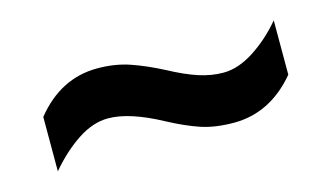

<svg xmlns="http://www.w3.org/2000/svg" viewBox="-35 -567 511 297"><g transform="rotate(-15 220.5 -418.5)"><path d="M210 -381Q160 -408 126 -408Q102 -408 77.5 -392Q53 -376 30 -349V-436Q71 -487 130 -487Q158 -487 181.5 -479Q205 -471 232 -457Q258 -443 278 -436.5Q298 -430 317 -430Q341 -430 366.5 -446.5Q392 -463 413 -488V-401Q371 -351 313 -351Q283 -351 260.5 -358.5Q238 -366 210 -381Z"/></g></svg>

Font: Noto Sans Malayalam UI ExtraCondensed Medium
Style: Regular
Weight: 500
Width: 2
Designer: Jelle Bosma - Monotype Design Team
Foundry: Monotype Imaging Inc.
Version: Version 2.104; ttfautohint (v1.8.4.7-5d5b)